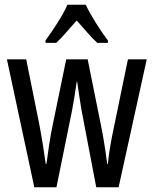

<svg xmlns="http://www.w3.org/2000/svg" viewBox="-20 -786 645 806"><path d="M322 -325Q317 -354 312.5 -384.5Q308 -415 304 -443H302Q298 -414 293 -383Q288 -352 283 -325L217 0H124L9 -537H90L144 -269Q152 -228 159 -184.5Q166 -141 172 -98H175Q180 -134 186 -176Q192 -218 202 -265L258 -537H348L403 -264Q409 -236 416 -194Q423 -152 430 -98H433Q436 -138 450 -212L517 -537H596L478 0H384ZM340 -766Q356 -732 382 -690.5Q408 -649 433 -616V-606H388Q367 -626 346 -650Q325 -674 302 -700Q279 -674 256.5 -648.5Q234 -623 216 -606H171V-616Q198 -653 223.5 -693.5Q249 -734 263 -766Z"/></svg>

Font: Noto Sans Tamil ExtraCondensed
Style: Regular
Weight: 400
Width: 2
Designer: Jelle Bosma - Monotype Design Team
Foundry: Monotype Imaging Inc.
Version: Version 2.004; ttfautohint (v1.8.4.7-5d5b)